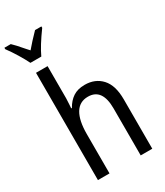

<svg xmlns="http://www.w3.org/2000/svg" viewBox="-270 -1084 1010 1178"><g transform="rotate(-30 234.5 -495.0)"><path d="M60 -760H142V-532Q142 -517 140 -491Q138 -471 138 -463H143Q165 -503 198 -525Q231 -547 281 -547Q355 -547 400 -498Q445 -449 445 -350V0H363V-333Q363 -474 262 -474Q202 -474 172 -424Q142 -374 142 -279V0H60ZM-31 -980V-990H14Q33 -973 81 -917L100 -896Q137 -940 186 -990H231V-980Q166 -891 138 -830H61Q45 -863 20 -904Q-5 -945 -31 -980Z"/></g></svg>

Font: Noto Sans Mono UI Cond
Style: Regular
Weight: 400
Width: 3
Monospace: yes
Designer: Monotype Design team
Foundry: Monotype Imaging Inc.
Version: Version 1.000